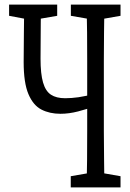

<svg xmlns="http://www.w3.org/2000/svg" viewBox="-20 -757 570 844"><path d="M113.3 -669.9 20 -687.5V-736.8H231.4V-687.5L129.4 -669.9ZM245.6 -256.8Q198.2 -256.8 162.1 -275.4Q126 -293.9 105 -343.3Q84 -392.6 84 -484.4Q84 -546.9 85 -611.8Q85.9 -676.8 86.4 -736.8H160.2Q159.2 -698.2 159.2 -658.2Q159.2 -618.2 158.7 -578.6Q158.2 -539.1 158.2 -498.5Q158.2 -432.6 169.2 -394.5Q180.2 -356.4 203.9 -340.8Q227.5 -325.2 266.6 -325.2Q293.9 -325.2 325.2 -329.6Q356.4 -334 399.9 -345.7V-291Q364.3 -277.8 323.7 -267.3Q283.2 -256.8 245.6 -256.8ZM291 66.9V17.6L392.6 0H409.2L509.8 17.6V66.9ZM360.8 66.9Q362.3 5.9 362.8 -55.9Q363.3 -117.7 363.3 -180.9Q363.3 -244.1 363.3 -308.1V-364.3Q363.3 -426.8 363.3 -488.8Q363.3 -550.8 362.8 -613.3Q362.3 -675.8 360.8 -736.8H439Q438 -676.8 437.3 -614.7Q436.5 -552.7 436.5 -490.2Q436.5 -427.7 436.5 -364.3V-305.2Q436.5 -244.1 436.5 -181.6Q436.5 -119.1 437.5 -57.1Q438.5 4.9 439 66.9ZM392.6 -669.9 291.5 -687.5V-736.8H509.8V-687.5L409.2 -669.9Z"/></svg>

Font: Scarab Serif
Style: Regular
Weight: 400
Designer: John Roberts
Foundry: Scarab
Version: 1.0